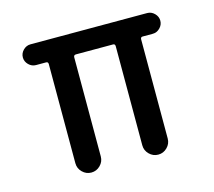

<svg xmlns="http://www.w3.org/2000/svg" viewBox="-81 -618 796 715"><g transform="rotate(-15 317.0 -260.0)"><path d="M92 -440Q76 -440 64 -452Q52 -464 52 -480Q52 -496 64 -508Q76 -520 92 -520H542Q558 -520 570 -508Q582 -496 582 -480Q582 -464 570 -452Q558 -440 542 -440H503Q495 -440 495 -431V-49Q495 -29 480.5 -14.5Q466 0 446 0Q426 0 411.5 -14.5Q397 -29 397 -49V-431Q397 -440 389 -440H246Q237 -440 237 -431V-49Q237 -29 222.5 -14.5Q208 0 188 0Q168 0 153.5 -14.5Q139 -29 139 -49V-431Q139 -440 131 -440Z"/></g></svg>

Font: Rounded Mplus 1c Medium
Style: Regular
Weight: 500
Version: Version 1.059.20150529